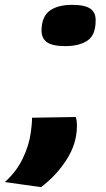

<svg xmlns="http://www.w3.org/2000/svg" viewBox="-85 -571 438 791"><path d="M47 -86 227 -89Q232 -74 232 -53Q232 20 189.5 86.5Q147 153 84 200L-65 179Q-17 136 9 81.5Q35 27 42 -26Q44 -41 45.5 -56Q47 -71 47 -86ZM86 -446Q87 -503 120 -527Q153 -551 212 -551Q265 -551 287.5 -535Q310 -519 309 -486Q309 -426 275 -403.5Q241 -381 184 -381Q131 -381 108.5 -397Q86 -413 86 -446Z"/></svg>

Font: Georama ExtraExtended
Style: Bold Italic
Weight: 700
Width: 8
Italic angle: -9°
Designer: Jean-Baptiste Levee
Foundry: Production Type
Version: Version 1.000